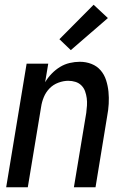

<svg xmlns="http://www.w3.org/2000/svg" viewBox="-20 -788 540 808"><path d="M6 0 92 -520H183L170 -442Q181 -461 197.5 -478Q214 -495 233 -506.5Q252 -518 273.5 -523Q295 -528 316 -528Q342 -528 365 -519Q388 -510 403.5 -492Q419 -474 426.5 -450.5Q434 -427 436.5 -402Q439 -377 437.5 -351Q436 -325 431 -299L382 0H291L343 -313Q345 -328 346 -344Q347 -360 345 -375Q343 -390 338 -404Q333 -418 322.5 -428.5Q312 -439 297.5 -443.5Q283 -448 267 -448Q247 -448 225.5 -440Q204 -432 188.5 -416Q173 -400 164.5 -379.5Q156 -359 153 -338L97 0ZM278 -577 230 -623 374 -768 434 -712Z"/></svg>

Font: Iosevka Curly Medium
Style: Italic
Weight: 500
Italic angle: -9°
Monospace: yes
Designer: Belleve Invis
Foundry: Belleve Invis
Version: Version 22.1.2; ttfautohint (v1.8.4)